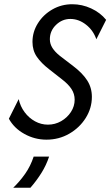

<svg xmlns="http://www.w3.org/2000/svg" viewBox="-20 -649 516 898"><path d="M197.2 4.2Q142.4 4.2 94.1 -22.6Q45.8 -49.3 21.5 -93.8L67.4 -185.4Q75 -151.4 95.1 -124.3Q115.3 -97.2 143.8 -81.6Q172.2 -66 204.2 -66Q237.5 -66 266 -82.3Q294.4 -98.6 311.8 -125.3Q329.2 -152.1 329.2 -182.6Q329.2 -210.4 313.9 -233.3Q298.6 -256.2 270.1 -277.8L209 -325.7Q172.2 -354.2 152.1 -383.7Q131.9 -413.2 131.9 -452.8Q131.9 -500 157.3 -540.3Q182.6 -580.6 225 -604.9Q267.4 -629.2 318.1 -629.2Q363.9 -629.2 406.2 -609.7Q448.6 -590.3 476.4 -556.2L430.6 -465.3Q416 -507.6 381.9 -534Q347.9 -560.4 309 -560.4Q270.8 -560.4 242 -532.6Q213.2 -504.9 213.2 -465.3Q213.2 -443.8 225.3 -424.7Q237.5 -405.6 260.4 -387.5L322.9 -339.6Q366 -306.9 387.8 -272.9Q409.7 -238.9 409.7 -195.8Q409.7 -143.1 380.9 -97.2Q352.1 -51.4 303.8 -23.6Q255.6 4.2 197.2 4.2ZM41.7 229.2Q72.2 200 97.6 163.9Q122.9 127.8 137.5 83.3H209.7Q196.5 123.6 173.6 160.1Q150.7 196.5 122.2 229.2Z"/></svg>

Font: Afacad
Style: Italic
Weight: 400
Italic angle: -14°
Designer: Kristian Moeller
Foundry: Dicotype
Version: Version 1.000